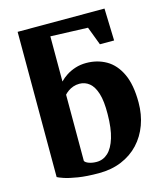

<svg xmlns="http://www.w3.org/2000/svg" viewBox="-121 -911 866 1012"><g transform="rotate(-15 311.5 -405.0)"><path d="M293 11Q226.5 11 179.5 3.5Q132.5 -4 105.5 -13.2Q78.5 -22.5 71.5 -27L71 -819.5H545L550.5 -644H473L435 -744.5L231.5 -752V-505.5Q246.5 -521.5 268.5 -535.8Q290.5 -550 318 -558.8Q345.5 -567.5 376.5 -567.5Q437 -567.5 485.5 -539.8Q534 -512 562.2 -452.2Q590.5 -392.5 590.5 -295.5Q590.5 -230 570 -174Q549.5 -118 510.8 -76.5Q472 -35 416.8 -12Q361.5 11 293 11ZM297 -49.5Q332 -49.5 358.8 -74.2Q385.5 -99 401 -149.8Q416.5 -200.5 417 -278Q418 -348.5 404.8 -390.8Q391.5 -433 368 -452Q344.5 -471 314 -471Q296 -471 280.2 -465.5Q264.5 -460 252.2 -451.2Q240 -442.5 232 -433.5V-72Q237 -62.5 255.2 -56Q273.5 -49.5 297 -49.5Z"/></g></svg>

Font: Merriweather 24pt Black
Style: Regular
Weight: 900
Designer: Eben Sorkin
Foundry: Eben Sorkin
Version: Version 2.100